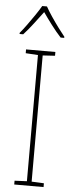

<svg xmlns="http://www.w3.org/2000/svg" viewBox="-63 -980 385 1011"><g transform="rotate(5 130.0 -474.5)"><path d="M208 0H53V-20L118 -23V-690L53 -694V-714H208V-694L143 -690V-23L208 -20ZM143 -949Q155 -927 174.5 -898Q194 -869 214 -842Q234 -815 248 -798V-792H229Q204 -819 177.5 -854Q151 -889 131 -918Q110 -890 83 -854.5Q56 -819 31 -792H12V-798Q28 -817 48 -844.5Q68 -872 87 -900Q106 -928 118 -949Z"/></g></svg>

Font: Noto Sans Thai SemCond Thin
Style: Regular
Weight: 100
Width: 4
Designer: Monotype Design Team
Foundry: Monotype Imaging Inc.
Version: Version 2.002; ttfautohint (v1.8.4.7-5d5b)